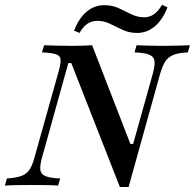

<svg xmlns="http://www.w3.org/2000/svg" viewBox="-36 -755 792 781"><path d="M451.6 5.6 254 -498.4H241.9L133.9 -110.5Q125.8 -79.8 128.2 -62.9Q130.6 -46 149.6 -38.3Q168.5 -30.6 208.9 -29L200 0Q184.7 -1.6 156 -2Q127.4 -2.4 93.5 -2.4Q58.1 -2.4 29.4 -2Q0.8 -1.6 -16.1 0L-8.1 -29Q29 -31.5 50.4 -39.1Q71.8 -46.8 83.5 -64.1Q95.2 -81.5 103.2 -110.5L204.8 -472.6Q212.1 -501.6 210.1 -515.3Q208.1 -529 190.7 -534.7Q173.4 -540.3 134.7 -541.9L143.5 -571Q160.5 -570.2 189.9 -569.4Q219.4 -568.5 255.6 -568.5Q306.5 -568.5 338.7 -571L494.4 -169.4H505.6L584.7 -452.4Q594.4 -486.3 592.7 -504.8Q591.1 -523.4 572.6 -531.9Q554 -540.3 511.3 -541.9L519.4 -571Q535.5 -570.2 564.9 -569.4Q594.4 -568.5 628.2 -568.5Q660.5 -568.5 689.1 -569.4Q717.7 -570.2 736.3 -571L728.2 -541.9Q691.1 -540.3 669.8 -531.9Q648.4 -523.4 636.7 -505.6Q625 -487.9 615.3 -454.8L487.1 5.6ZM521.8 -621Q489.5 -621 462.9 -633.5Q436.3 -646 411.7 -658.1Q387.1 -670.2 360.5 -670.2Q337.1 -670.2 319.8 -658.5Q302.4 -646.8 287.1 -621L265.3 -630.6Q284.7 -680.6 316.1 -707.3Q347.6 -733.9 387.9 -733.9Q421 -733.9 447.6 -721.4Q474.2 -708.9 498.8 -696.8Q523.4 -684.7 550 -684.7Q572.6 -684.7 589.9 -696.8Q607.3 -708.9 623.4 -735.5L645.2 -725Q625.8 -675 594 -648Q562.1 -621 521.8 -621Z"/></svg>

Font: Playfair 5pt SemiExpanded Light SemiBold
Style: Italic
Weight: 600
Italic angle: -15.6°
Version: Version 2.001;gftools[0.9.30]